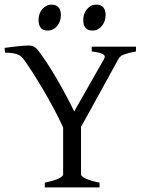

<svg xmlns="http://www.w3.org/2000/svg" viewBox="-20 -819 634 839"><path d="M175.8 0V-21Q220.2 -30.3 238 -39.8Q255.9 -49.3 255.9 -56.2V-262.2Q237.8 -301.8 214.8 -344.7Q191.9 -387.7 168 -428.2Q144 -468.8 121.6 -503.7Q99.1 -538.6 82 -562Q77.6 -567.4 72 -572.3Q66.4 -577.1 57.6 -580.8Q48.8 -584.5 35.6 -586.7Q22.5 -588.9 2 -588.9L0 -609.9Q28.8 -613.8 57.6 -616.9Q86.4 -620.1 106.9 -620.1Q129.4 -620.1 145 -601.1Q163.1 -577.6 184.1 -545.7Q205.1 -513.7 226.1 -478Q247.1 -442.4 267.1 -404.8Q287.1 -367.2 304.2 -332L435.1 -562Q442.4 -574.7 430.4 -582Q418.5 -589.4 380.9 -594.2V-615.2H574.2V-594.2Q540.5 -587.9 522.7 -581.3Q504.9 -574.7 498 -562L334 -264.2V-56.2Q334 -53.2 338.1 -49.1Q342.3 -44.9 351.8 -40Q361.3 -35.2 376.7 -30.3Q392.1 -25.4 415 -21V0ZM441.4 -752.4Q441.4 -738.8 437 -726.6Q432.6 -714.4 425 -705.3Q417.5 -696.3 407.2 -690.9Q397 -685.5 384.8 -685.5Q362.8 -685.5 353.3 -697.8Q343.8 -710 343.8 -732.4Q343.8 -746.1 348.1 -758.3Q352.5 -770.5 360.4 -779.5Q368.2 -788.6 378.2 -793.7Q388.2 -798.8 399.9 -798.8Q441.4 -798.8 441.4 -752.4ZM246.1 -752.4Q246.1 -738.8 241.7 -726.6Q237.3 -714.4 229.7 -705.3Q222.2 -696.3 211.9 -690.9Q201.7 -685.5 189.5 -685.5Q167.5 -685.5 158 -697.8Q148.4 -710 148.4 -732.4Q148.4 -746.1 152.8 -758.3Q157.2 -770.5 165 -779.5Q172.9 -788.6 182.9 -793.7Q192.9 -798.8 204.6 -798.8Q246.1 -798.8 246.1 -752.4Z"/></svg>

Font: Noto Serif Devanagari
Style: Bold
Weight: 700
Designer: Monotype Design Team
Foundry: Monotype Imaging Inc.
Version: Version 1.01